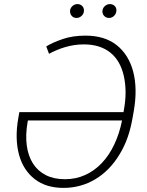

<svg xmlns="http://www.w3.org/2000/svg" viewBox="-20 -912 723 942"><path d="M70 -333.8 74.9 -361.9H585.9L587 -367.5Q596.2 -417.3 596.1 -459Q595.9 -500.7 587.7 -538.4Q579.5 -575.3 563.2 -604.2Q546.9 -633.2 522.2 -653.2Q497.5 -673.3 464.8 -683.8Q432.2 -694.2 391 -694.2Q366.8 -694.2 343.9 -690.7Q321 -687.1 299.4 -680.8Q277.7 -674.4 258 -666Q238.3 -657.7 220.5 -648.1L207 -684.3Q236.9 -703.1 289.1 -720.9Q337.7 -737.2 399.5 -737.2Q492.9 -737.2 551.8 -691.1Q581.3 -668 601.9 -635.1Q622.5 -602.3 633.3 -561.3Q644.2 -520.2 645.1 -471.4Q646 -422.6 636.4 -367.5L631 -337Q621.8 -282.7 606 -237.7Q590.2 -192.8 565.7 -153.1Q541.9 -114 512.1 -83.6Q482.2 -53.3 447.4 -32.5Q412.6 -11.7 373.4 -0.9Q334.2 9.9 291.5 9.9Q206.3 9.9 150.6 -33Q122.5 -54.7 103 -85Q83.5 -115.4 73.2 -153.4Q62.9 -191.4 61.8 -236.9Q60.7 -282.3 70 -333.8ZM298.7 -32.7Q351.9 -32.7 397.5 -53.3Q443.2 -73.9 479 -111.5Q514.9 -149.1 540.3 -202.4Q565.7 -255.7 578.8 -321H116.8L115.4 -312.9Q104.4 -250 111.3 -198.3Q118.3 -146.7 141.7 -109.9Q165.1 -73.2 204.7 -52.9Q244.3 -32.7 298.7 -32.7ZM483 -861.9Q484 -868.3 487.4 -873.8Q490.8 -879.3 495.7 -883.3Q500.7 -887.4 506.6 -889.7Q512.4 -892 518.8 -892Q526.6 -892 533.2 -889.2Q539.8 -886.4 544.2 -881.2Q548.7 -876.1 550.4 -869.1Q552.2 -862.2 550.4 -854Q548.3 -842 538.2 -832.9Q528.1 -823.9 514.2 -823.9Q506.7 -823.9 500.4 -827.1Q494 -830.3 489.7 -835.4Q485.4 -840.6 483.5 -847.5Q481.5 -854.4 483 -861.9ZM323.9 -861.9Q324.9 -868.3 328.3 -873.8Q331.7 -879.3 336.6 -883.3Q341.6 -887.4 347.5 -889.7Q353.3 -892 359.7 -892Q367.9 -892 374.3 -889Q380.7 -886 384.9 -881Q389.2 -876.1 391 -869.1Q392.8 -862.2 391.3 -854Q390.6 -848.4 387.4 -842.9Q384.2 -837.4 379.3 -833.1Q374.3 -828.8 368.1 -826.3Q361.9 -823.9 355.1 -823.9Q347.7 -823.9 341.4 -826.9Q335.2 -829.9 331 -835.2Q326.7 -840.6 324.8 -847.5Q322.8 -854.4 323.9 -861.9Z"/></svg>

Font: Inter P Extra Light
Style: Italic
Weight: 200
Italic angle: 9.39999°
Designer: Rasmus Andersson
Foundry: rsms
Version: Version 3.018;git-588b23468